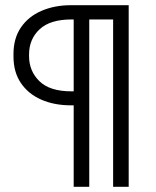

<svg xmlns="http://www.w3.org/2000/svg" viewBox="-20 -720 602 740"><path d="M264 0V-314H254Q189 -314 139 -336Q89 -358 60.5 -400Q32 -442 32 -502V-512Q32 -572 60.5 -614Q89 -656 139.5 -678Q190 -700 254 -700H476V0H416V-645H324V0ZM255 -368H264V-645H255Q173 -645 132.5 -607Q92 -569 92 -510V-504Q92 -446 132 -407Q172 -368 255 -368Z"/></svg>

Font: Space Grotesk Light Light
Style: Regular
Weight: 300
Version: Version 2.000